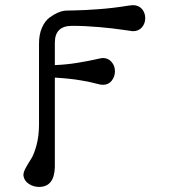

<svg xmlns="http://www.w3.org/2000/svg" viewBox="-20 -465 668 752"><path d="M71.8 223.1Q70.8 210.9 80.3 193.4Q89.8 175.8 101.3 158.4Q112.8 141.1 122.8 104.5Q132.8 67.9 132.8 22V-293.9Q132.8 -330.1 144.3 -356.4Q155.8 -382.8 173.8 -396Q191.9 -409.2 205.6 -415Q219.2 -420.9 231 -422.9Q237.8 -423.8 273.4 -424.3Q309.1 -424.8 366 -429Q422.9 -433.1 482.9 -442.9Q495.1 -444.8 500 -444.8Q522.9 -444.8 535.9 -429.9Q548.8 -415 548.8 -394Q548.8 -373 535.9 -357.9Q522.9 -342.8 500 -342.8Q497.1 -342.8 460.4 -348.4Q423.8 -354 368.4 -358.9Q313 -363.8 262.2 -363.8Q195.3 -363.8 194.8 -298.8V-210Q240.7 -211.9 283.9 -219Q327.1 -226.1 352.1 -231.9Q377 -237.8 382.8 -237.8Q403.8 -237.8 417 -222.4Q430.2 -207 430.2 -186Q430.2 -165 417.5 -148.9Q404.8 -132.8 382.8 -132.8Q373 -132.8 355.5 -137.9Q337.9 -143.1 297.4 -150.1Q256.8 -157.2 194.8 -161.1V189Q192.9 267.1 132.8 267.1Q110.8 267.1 92.8 255.1Q74.7 243.2 71.8 223.1Z"/></svg>

Font: CMU Serif
Style: Bold
Weight: 700
Version: Version 0.7.0